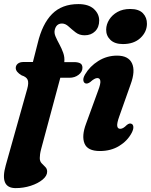

<svg xmlns="http://www.w3.org/2000/svg" viewBox="-36 -746 757 963"><path d="M43 -405Q43 -418 53.2 -426.5Q63.5 -435 81.5 -435H129L153 -529Q176 -626 225.2 -675.8Q274.5 -725.5 357 -725.5Q408 -725.5 434.8 -701Q461.5 -676.5 461.5 -643Q461.5 -609.5 441.2 -589.2Q421 -569 388.5 -569Q362 -569 343 -583.8Q324 -598.5 308 -613.2Q292 -628 275 -628Q246 -628 238.5 -595.5Q235 -580.5 242.8 -562.5Q250.5 -544.5 261.8 -524Q273 -503.5 281 -481.2Q289 -459 286.5 -434.5H335Q355 -434.5 366.2 -428.5Q377.5 -422.5 377.5 -406Q377.5 -385.5 358.2 -370.8Q339 -356 312.5 -356H266.5L170.5 1Q166.5 16 165 27.2Q163.5 38.5 163.5 47Q163.5 63 172.8 72.8Q182 82.5 191.2 91.5Q200.5 100.5 200.5 115Q200.5 136 177.5 155Q154.5 174 118.2 185.8Q82 197.5 42.5 197.5Q-39.5 197.5 -7 82.5L100.5 -300Q109 -330.5 102.8 -345.5Q96.5 -360.5 72.5 -368Q43 -385.5 43 -405ZM580.5 -525Q539.5 -525 517.8 -546Q496 -567 496.5 -598Q497 -624 511.8 -647.5Q526.5 -671 553.2 -686Q580 -701 617 -701Q660.5 -701 681 -679.5Q701.5 -658 701 -626Q700.5 -585.5 668 -555.2Q635.5 -525 580.5 -525ZM562 -161.5Q550 -128 552 -114Q554 -100 567 -100Q574 -100 581.8 -104.2Q589.5 -108.5 600.5 -119.5Q614 -130 623.5 -125Q631.5 -122 632.8 -110Q634 -98 624.5 -79.5Q603 -39 561.5 -13.8Q520 11.5 465 11.5Q403 11.5 387.8 -26.5Q372.5 -64.5 396 -126.5L456.5 -292.5Q469.5 -326.5 467.2 -340.5Q465 -354.5 452 -354.5Q438.5 -354.5 416 -334Q401.5 -324 392 -328Q383.5 -331.5 382 -343.2Q380.5 -355 390.5 -372.5Q414.5 -413.5 457.2 -440.2Q500 -467 551 -467Q608 -467 626 -428.5Q644 -390 619 -322.5Z"/></svg>

Font: Fraunces 72pt Soft
Style: Bold Italic
Weight: 700
Italic angle: -16°
Version: Version 1.000;[b76b70a41]